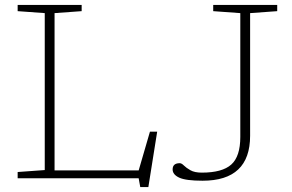

<svg xmlns="http://www.w3.org/2000/svg" viewBox="-20 -727 1191 783"><path d="M585 36H552L545.5 0H52V-25.5L162.5 -33.5V-673.5L52 -681.5V-707H313V-681.5L202.5 -673.5V-32H545.5L591.5 -190H621ZM1000 -173.5Q1000 10 806 10Q738 10 711 -2.5Q684 -15 684 -36Q684 -61.5 713 -61.5Q720.5 -61.5 730 -52Q739.5 -42.5 756.5 -32.8Q773.5 -23 803 -23Q886.5 -23 923.2 -56Q960 -89 960 -168.5V-673.5L849.5 -681.5V-707H1110.5V-681.5L1000 -673.5Z"/></svg>

Font: Newsreader Caption ExtraLight
Style: Regular
Weight: 275
Designer: Hugues Gentile
Foundry: Production Type
Version: Version 1.001